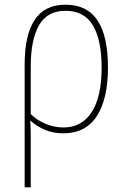

<svg xmlns="http://www.w3.org/2000/svg" viewBox="-20 -558 540 818"><path d="M85 -284Q85 -408 127.5 -473Q170 -538 259 -538Q351 -538 395.5 -471Q440 -404 440 -270Q440 -137 392.5 -63.5Q345 10 250 10Q205 10 170 -5.5Q135 -21 111 -43H109Q111 -7 111 19.5Q111 46 111 73V240H85ZM251 -15Q328 -15 370.5 -80Q413 -145 413 -270Q413 -387 376 -449.5Q339 -512 259 -512Q181 -512 146 -450Q111 -388 111 -276V-72Q134 -48 171.5 -31.5Q209 -15 251 -15Z"/></svg>

Font: Noto Sans Mono ExtraCondensed Thin
Style: Regular
Weight: 100
Width: 2
Designer: Monotype Design Team
Foundry: Monotype Imaging Inc.
Version: Version 2.014; ttfautohint (v1.8.4.7-5d5b)